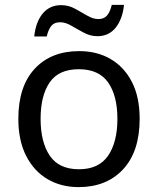

<svg xmlns="http://www.w3.org/2000/svg" viewBox="-20 -755 645 785"><path d="M551 -269Q551 -136 483.5 -63Q416 10 301 10Q230 10 174.5 -22.5Q119 -55 87 -117.5Q55 -180 55 -269Q55 -402 122 -474Q189 -546 304 -546Q377 -546 432.5 -513.5Q488 -481 519.5 -419.5Q551 -358 551 -269ZM146 -269Q146 -174 183.5 -118.5Q221 -63 303 -63Q384 -63 422 -118.5Q460 -174 460 -269Q460 -364 422 -418Q384 -472 302 -472Q220 -472 183 -418Q146 -364 146 -269ZM120 -606Q126 -665 154.5 -699.5Q183 -734 230 -734Q260 -734 286.5 -719.5Q313 -705 337 -691Q361 -677 382 -677Q405 -677 417.5 -691.5Q430 -706 437 -735H487Q481 -677 453 -642Q425 -607 378 -607Q350 -607 323.5 -621Q297 -635 272.5 -649.5Q248 -664 226 -664Q202 -664 190 -649.5Q178 -635 171 -606Z"/></svg>

Font: Noto Sans Vai
Style: Regular
Weight: 400
Designer: Monotype Design Team
Foundry: Monotype Imaging Inc.
Version: Version 2.001; ttfautohint (v1.8.4.7-5d5b)